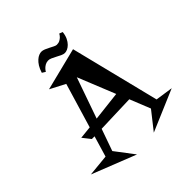

<svg xmlns="http://www.w3.org/2000/svg" viewBox="-281 -982 1197 1197"><g transform="rotate(-45 317.5 -383.0)"><path d="M422.9 -690.9 569.8 -101.1 686 -84 411.1 33.2 504.9 -85.9 450.2 -222.2 198.2 -213.9 147 -68.8 241.2 55.2 -50.8 -60.1 92.8 -74.2 133.8 -211.9H109.9L68.8 -264.2L151.9 -272.9L240.2 -567.9L140.1 -620.1ZM221.2 -280.8 416 -303.2 315.9 -550.8ZM453.1 -812Q450.2 -784.7 440.7 -765.1Q431.2 -745.6 418.9 -733.4Q406.7 -721.2 394 -715.6Q381.3 -710 371.1 -710Q358.9 -710 345 -716.6Q331.1 -723.1 316.7 -731Q302.2 -738.8 288.1 -745.1Q273.9 -751.5 262.2 -751Q247.1 -750 236.1 -743.7Q225.1 -737.3 217.8 -730Q209 -721.2 203.1 -710.9L181.2 -724.6Q189.5 -751.5 200.9 -769.5Q212.4 -787.6 225.1 -798.8Q237.8 -810.1 250 -814.9Q262.2 -819.8 272 -819.8Q283.7 -819.8 297.9 -814Q312 -808.1 325.9 -800.8Q339.8 -793.5 351.8 -787.6Q363.8 -781.7 371.1 -781.7Q387.2 -781.7 398.4 -787.8Q409.7 -793.9 417 -801.3Q425.8 -810.1 431.2 -820.8Z"/></g></svg>

Font: Risque
Style: Regular
Weight: 400
Designer: Astigmatic (AOETI)
Foundry: Astigmatic (AOETI)
Version: Version 1.000